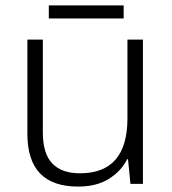

<svg xmlns="http://www.w3.org/2000/svg" viewBox="-20 -678 636 708"><path d="M507 -532V0H461L452 -91H449Q427 -47 381.5 -18.5Q336 10 268 10Q81 10 81 -184V-532H138V-189Q138 -112 172.5 -75.5Q207 -39 275 -39Q450 -39 450 -242V-532ZM436 -658V-610H160V-658Z"/></svg>

Font: Noto Sans Light
Style: Regular
Weight: 300
Designer: Monotype Design Team
Foundry: Monotype Imaging Inc.
Version: Version 2.007